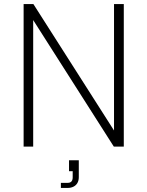

<svg xmlns="http://www.w3.org/2000/svg" viewBox="-20 -720 724 943"><path d="M96 0V-700H144L556 -54L540 -50V-700H588V0H539L128 -645L143 -648V0ZM279 203V178H313Q337 178 337 151V121H319V67H367V150Q367 167 360 179Q353 191 340.5 197Q328 203 313 203Z"/></svg>

Font: SUSE ExtraLight
Style: Regular
Weight: 250
Designer: Rene Bieder
Foundry: SUSE
Version: Version 1.000